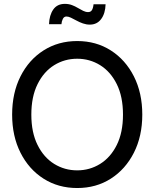

<svg xmlns="http://www.w3.org/2000/svg" viewBox="-20 -949 789 981"><path d="M374.5 11.7Q277.8 11.7 202.6 -36.1Q127.4 -84 84.7 -168.7Q42 -253.4 42 -363.3Q42 -474.1 84.7 -558.8Q127.4 -643.6 202.6 -691.4Q277.8 -739.3 374.5 -739.3Q471.2 -739.3 546.1 -691.4Q621.1 -643.6 664.1 -558.8Q707 -474.1 707 -363.3Q707 -253.4 664.1 -168.7Q621.1 -84 546.1 -36.1Q471.2 11.7 374.5 11.7ZM374.5 -78.6Q438.5 -78.6 491.7 -111.6Q544.9 -144.5 576.7 -208.3Q608.4 -272 608.4 -363.3Q608.4 -455.1 576.7 -519Q544.9 -583 491.7 -616Q438.5 -648.9 374.5 -648.9Q310.1 -648.9 256.8 -616Q203.6 -583 171.9 -519Q140.1 -455.1 140.1 -363.3Q140.1 -272 171.9 -208.3Q203.6 -144.5 256.8 -111.6Q310.1 -78.6 374.5 -78.6ZM439 -823.2Q420.9 -823.2 403.6 -829.3Q386.2 -835.4 370.6 -844Q355 -852.5 342.3 -858.6Q329.6 -864.7 319.8 -864.7Q307.1 -864.7 301 -852.3Q294.9 -839.8 293.9 -825.2H230.5Q231.9 -871.1 252 -900.1Q272 -929.2 311.5 -929.2Q331.1 -929.2 347.4 -923.1Q363.8 -917 377.9 -908.4Q392.1 -899.9 405 -893.6Q418 -887.2 430.2 -887.2Q442.9 -887.2 449.2 -896.7Q455.6 -906.2 458 -927.2H519.5Q518.1 -879.9 496.8 -851.6Q475.6 -823.2 439 -823.2Z"/></svg>

Font: Inter Cardless Display
Style: Regular
Weight: 400
Designer: Rasmus Andersson
Foundry: rsms
Version: Version 4.001;git-9221beed3